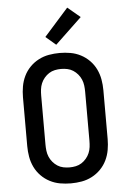

<svg xmlns="http://www.w3.org/2000/svg" viewBox="-61 -962 672 1018"><g transform="rotate(-5 275.0 -453.0)"><path d="M275 12Q246 12 217.5 7Q189 2 163 -11.5Q137 -25 116.5 -46Q96 -67 83.5 -93Q71 -119 66 -147.5Q61 -176 61 -205V-465Q61 -494 66 -522.5Q71 -551 83.5 -577Q96 -603 116.5 -624Q137 -645 163 -658.5Q189 -672 217.5 -677Q246 -682 275 -682Q304 -682 332.5 -677Q361 -672 387 -658.5Q413 -645 433.5 -624Q454 -603 466.5 -577Q479 -551 484 -522.5Q489 -494 489 -465V-205Q489 -176 484 -147.5Q479 -119 466.5 -93Q454 -67 433.5 -46Q413 -25 387 -11.5Q361 2 332.5 7Q304 12 275 12ZM275 -73Q292 -73 308.5 -76.5Q325 -80 339 -89Q353 -98 364 -111Q375 -124 381.5 -139.5Q388 -155 390 -171.5Q392 -188 392 -205V-465Q392 -482 390 -498.5Q388 -515 381.5 -530.5Q375 -546 364 -559Q353 -572 339 -581Q325 -590 308.5 -593.5Q292 -597 275 -597Q258 -597 241.5 -593.5Q225 -590 211 -581Q197 -572 186 -559Q175 -546 168.5 -530.5Q162 -515 160 -498.5Q158 -482 158 -465V-205Q158 -188 160 -171.5Q162 -155 168.5 -139.5Q175 -124 186 -111Q197 -98 211 -89Q225 -80 241.5 -76.5Q258 -73 275 -73ZM261 -727 207 -773 336 -918 403 -862Z"/></g></svg>

Font: Lode Dark
Style: Bold
Weight: 700
Monospace: yes
Designer: Belleve Invis
Foundry: Belleve Invis
Version: Version 29.2.0; ttfautohint (v1.8.3)